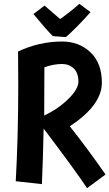

<svg xmlns="http://www.w3.org/2000/svg" viewBox="-20 -934 569 999"><path d="M198 24 62 9Q75 -231 75 -489Q75 -607 74 -666Q184 -718 303 -718Q391 -718 450.5 -662Q510 -606 510 -504Q510 -386 343 -277Q434 -163 529 -26L433 45Q370 -50 207 -265Q204 -111 198 24ZM211 -584Q211 -415 210 -333Q284 -368 336 -419.5Q388 -471 388 -509Q388 -555 363.5 -578Q339 -601 303 -601Q259 -601 211 -584ZM323 -741 255 -746Q224 -776 154 -861L212 -905Q264 -859 293 -835Q343 -870 393 -914L451 -871Q379 -790 323 -741Z"/></svg>

Font: Boogaloo
Style: Regular
Weight: 400
Designer: John Vargas Beltran
Foundry: John Vargas Beltran
Version: Version 1.001